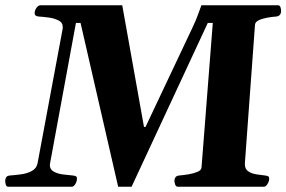

<svg xmlns="http://www.w3.org/2000/svg" viewBox="-37 -713 1093 733"><path d="M-5.4 0Q-13.2 0 -15.4 -9.8Q-17.6 -19.5 -17.1 -24.9Q-16.1 -32.7 -12.5 -37.4Q-8.8 -42 1 -43Q20 -44.4 43 -47.4Q65.9 -50.3 84.2 -60.1Q102.5 -69.8 106.4 -89.8L202.1 -602.5Q202.6 -605 202.6 -609.4Q202.6 -627 186.5 -635Q170.4 -643.1 148.9 -646Q127.4 -648.9 110.8 -649.9Q95.2 -651.4 95.2 -661.6Q95.2 -673.3 102.1 -682.9Q108.9 -692.4 116.7 -692.9H429.7L512.7 -228.5H518.6L698.2 -608.4Q711.9 -637.7 718.8 -657Q725.6 -676.3 731.9 -692.9H1023.9Q1031.2 -692.9 1033.7 -685.5Q1036.1 -678.2 1036.1 -671.9Q1036.1 -651.9 1017.6 -649.9Q1002 -648.9 983.2 -645.5Q964.4 -642.1 950.9 -635.7Q937.5 -629.4 936.5 -618.7L897.9 -90.3Q896.5 -69.3 909.7 -59.8Q922.9 -50.3 941.7 -47.4Q960.4 -44.4 975.1 -43Q983.4 -42 987.1 -39.8Q990.7 -37.6 990.7 -30.8Q990.7 -21.5 984.4 -10.7Q978 0 970.2 0H642.1Q634.3 0 631.3 -9.8Q628.4 -19.5 628.9 -24.9Q629.9 -32.7 633.8 -37.4Q637.7 -42 647.5 -43Q663.6 -44.4 683.1 -47.6Q702.6 -50.8 717.3 -57.1Q731.9 -63.5 732.4 -74.2L775.4 -625.5H756.3L465.3 0H414.1L270.5 -625.5H252.9L154.3 -90.3Q153.3 -85.4 153.3 -83Q153.3 -65.9 168.5 -57.6Q183.6 -49.3 204.3 -46.9Q225.1 -44.4 241.2 -43Q249.5 -42 253.2 -39.8Q256.8 -37.6 256.8 -30.8Q256.8 -21 250.7 -10.5Q244.6 0 236.3 0Z"/></svg>

Font: Gelasio
Style: Italic
Weight: 400
Italic angle: -8.5°
Designer: Eben Sorkin
Foundry: Eben Sorkin
Version: Version 1.008